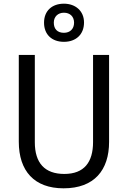

<svg xmlns="http://www.w3.org/2000/svg" viewBox="-20 -1012 694 1042"><path d="M327 -785C391 -785 436 -824 436 -890C436 -953 389 -992 327 -992C262 -992 219 -953 219 -889C219 -824 262 -785 327 -785ZM327 -834C291 -834 272 -855 272 -889C272 -922 295 -943 327 -943C360 -943 382 -922 382 -889C382 -855 360 -834 327 -834ZM572 -242V-714H485V-241C485 -132 437 -68 329 -68C223 -68 169 -127 169 -240V-714H82V-243C82 -84 166 10 325 10C492 10 572 -89 572 -242Z"/></svg>

Font: Noto Sans Lao UI SemCond
Style: Regular
Weight: 400
Width: 4
Designer: Monotype Design Team
Foundry: Monotype Imaging Inc.
Version: Version 2.000